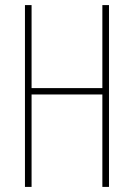

<svg xmlns="http://www.w3.org/2000/svg" viewBox="-20 -734 526 754"><path d="M408 0V-714H382V-388H104V-714H78V0H104V-363H382V0Z"/></svg>

Font: Noto Sans Tamil ExtraCondensed Thin
Style: Regular
Weight: 100
Width: 2
Designer: Jelle Bosma - Monotype Design Team
Foundry: Monotype Imaging Inc.
Version: Version 2.004